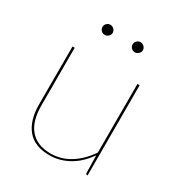

<svg xmlns="http://www.w3.org/2000/svg" viewBox="-161 -782 850 904"><g transform="rotate(30 264.0 -330.0)"><path d="M87 -490V-176Q87 -135 96 -102.8Q105 -70.5 123.8 -48Q142.5 -25.5 170.5 -13.8Q198.5 -2 237 -2Q294.5 -2 342.8 -32.5Q391 -63 428 -117V-490H440V0H437Q430 0 430 -8L428 -102Q410.5 -77 389.5 -56.5Q368.5 -36 344 -21.8Q319.5 -7.5 292.5 0.2Q265.5 8 237 8Q155 8 115 -40.5Q75 -89 75 -176V-490ZM207 -640Q207 -629.5 198.2 -621.2Q189.5 -613 179 -613Q167.5 -613 159.2 -621.2Q151 -629.5 151 -640Q151 -651.5 159.2 -659.8Q167.5 -668 179 -668Q189.5 -668 198.2 -659.8Q207 -651.5 207 -640ZM371 -640Q371 -629.5 362.2 -621.2Q353.5 -613 343 -613Q331.5 -613 323.2 -621.2Q315 -629.5 315 -640Q315 -651.5 323.2 -659.8Q331.5 -668 343 -668Q353.5 -668 362.2 -659.8Q371 -651.5 371 -640Z"/></g></svg>

Font: Lato TR Hairline
Style: Regular
Weight: 250
Designer: Lukasz Dziedzic
Foundry: Lukasz Dziedzic
Version: Version 1.104 2013